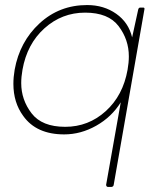

<svg xmlns="http://www.w3.org/2000/svg" viewBox="-20 -522 645 760"><path d="M421 218H408Q401 218 400 210L458 -117Q422 -59 361 -24.5Q300 10 234 10Q124 10 72 -63Q33 -116 33 -190Q33 -217 38 -246Q58 -357 136.5 -429.5Q215 -502 325 -502Q391 -502 440 -467.5Q489 -433 503 -374L527 -484Q529 -492 535 -492H547Q552 -492 552 -487L430 210Q429 217 421 218ZM238 -20Q330 -20 398.5 -82Q467 -144 485 -246Q490 -274 490 -299Q490 -365 449.5 -418.5Q409 -472 317 -472Q225 -472 156 -410Q87 -348 69 -246Q64 -218 64 -193Q64 -127 105 -73.5Q146 -20 238 -20Z"/></svg>

Font: YamahaIndonesia935. App Thin
Style: Italic
Weight: 100
Italic angle: -10°
Designer: Dalton Maag Ltd
Foundry: Dalton Maag Ltd
Version: Version 1.002; January 01, 2024; Regular/Italic